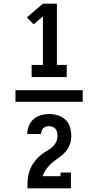

<svg xmlns="http://www.w3.org/2000/svg" viewBox="-20 -868 540 1056"><path d="M435 -308H65V-372H435ZM154 -444V-511H216V-778L165 -734L128 -772L216 -848H293V-511H347V-444ZM131 168V167Q131 150 131.5 132.5Q132 115 135.5 97.5Q139 80 145.5 63.5Q152 47 161.5 32.5Q171 18 183 5Q195 -8 209 -19Q223 -30 238.5 -38.5Q254 -47 267 -58.5Q280 -70 288 -86Q296 -102 296 -120Q296 -130 294 -140Q292 -150 286 -158Q280 -166 270.5 -170Q261 -174 251 -174Q242 -174 233.5 -171.5Q225 -169 218.5 -163Q212 -157 209 -148.5Q206 -140 206 -131H130Q130 -154 139 -176Q148 -198 165 -213Q182 -228 205 -234.5Q228 -241 251 -241Q275 -241 299 -233.5Q323 -226 340.5 -209Q358 -192 365 -168Q372 -144 372 -120Q372 -96 364 -73.5Q356 -51 340.5 -33.5Q325 -16 305.5 -2.5Q286 11 268 26Q250 41 236 60Q222 79 215 101H313V81H370V168Z"/></svg>

Font: Iosevka Curly Slab Semibold
Style: Regular
Weight: 600
Monospace: yes
Designer: Belleve Invis
Foundry: Belleve Invis
Version: Version 22.1.2; ttfautohint (v1.8.4)